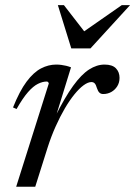

<svg xmlns="http://www.w3.org/2000/svg" viewBox="-20 -710 514 730"><path d="M165.5 -392.5Q165 -395 163.2 -397.5Q161.5 -400 157.5 -400Q142 -400 124.2 -391.2Q106.5 -382.5 86.5 -359.8Q66.5 -337 43 -295.5L29.5 -301.5Q54.5 -364 81 -399.5Q107.5 -435 135.8 -449.8Q164 -464.5 193.5 -464.5Q204 -464.5 213.2 -463.2Q222.5 -462 231.8 -459.8Q241 -457.5 250 -454L192 -266H189.5Q226.5 -340 258 -383.5Q289.5 -427 318.8 -445.8Q348 -464.5 377.5 -464.5Q407 -464.5 420.8 -450.2Q434.5 -436 434.5 -414Q434.5 -396 425.8 -382Q417 -368 403 -360.2Q389 -352.5 372.5 -352.5Q363.5 -352.5 358 -357.8Q352.5 -363 348.5 -375Q345 -387.5 340.2 -392.8Q335.5 -398 327.5 -398Q314.5 -398 297.8 -385.8Q281 -373.5 262.8 -351Q244.5 -328.5 226.5 -297.8Q208.5 -267 191.8 -229.8Q175 -192.5 161.5 -150.5L114 0H41.5ZM474.5 -690.5 324 -526H251L200 -690.5H223L307.5 -581.5H286.5L443 -690.5Z"/></svg>

Font: Newsreader 36pt
Style: Italic
Weight: 400
Italic angle: -17°
Designer: Hugues Gentile
Foundry: Production Type
Version: Version 1.003